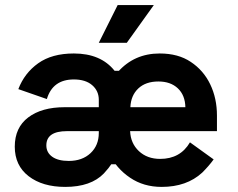

<svg xmlns="http://www.w3.org/2000/svg" viewBox="-20 -720 936 754"><path d="M615 14Q544 14 491 -22Q437 -58 407.5 -118.5Q378 -179 378 -252Q378 -364 442.5 -437Q507 -510 607 -510Q680 -510 729 -477Q779 -444 805.5 -389Q832 -334 832 -266V-205H491Q493 -157 525.5 -126.5Q558 -96 609 -96Q688 -96 726 -161L819 -94Q801 -69 774 -42Q713 14 615 14ZM250 -88Q303 -88 335.5 -118.5Q368 -149 368 -198V-205H243Q162 -205 162 -149Q162 -121 185 -104.5Q208 -88 250 -88ZM236 14Q147 14 92.5 -28Q38 -70 38 -144Q38 -219 91 -259Q144 -299 234 -299H368V-328Q368 -363 342 -385.5Q316 -408 270 -408Q187 -408 164 -331L52 -370Q76 -433 130 -471.5Q184 -510 270 -510Q376 -510 430 -442H458L436 -260L445 -75H417Q409 -62 388 -39Q337 14 236 14ZM492 -299H708Q707 -346 678.5 -373Q650 -400 602 -400Q552 -400 523 -372.5Q494 -345 492 -299ZM478 -552H368L442 -700H584Z"/></svg>

Font: Rootstock Sans Headline
Style: Bold
Weight: 700
Designer: Florian Karsten
Foundry: Florian Karsten
Version: Version 2.000;FEAKit 1.0